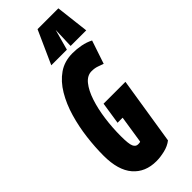

<svg xmlns="http://www.w3.org/2000/svg" viewBox="-300 -970 1018 1018"><g transform="rotate(-45 209.5 -460.5)"><path d="M192 10Q109 10 61.5 -45Q14 -100 14 -209Q14 -273 22.5 -342Q31 -411 50 -476.5Q69 -542 100.5 -595Q132 -648 176.5 -679Q221 -710 282 -710Q313 -710 344.5 -704Q376 -698 403 -684L359 -553Q345 -558 327 -564.5Q309 -571 286 -571Q253 -571 228 -540Q203 -509 186 -457.5Q169 -406 160.5 -343.5Q152 -281 152 -217Q152 -159 160.5 -140.5Q169 -122 186 -122Q190 -122 196 -122.5Q202 -123 204 -125L228 -280H190L209 -404H373L313 -25Q289 -6 255 2Q221 10 192 10ZM157 -744 241 -931H397L419 -744H302L306 -860L274 -744Z"/></g></svg>

Font: Georama ExtraCondensed ExtraBold
Style: Italic
Weight: 800
Width: 2
Italic angle: -9°
Designer: Jean-Baptiste Levee
Foundry: Production Type
Version: Version 1.000